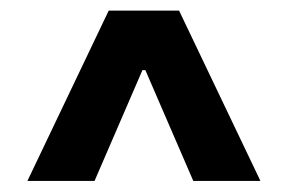

<svg xmlns="http://www.w3.org/2000/svg" viewBox="-20 -733 534 356"><path d="M30.8 -397.5 181.6 -713.4H312L462.9 -397.5H338.4L249.5 -603H244.1L155.3 -397.5Z"/></svg>

Font: Inter Extra Bold
Style: Regular
Weight: 800
Designer: Rasmus Andersson
Foundry: rsms
Version: Version 4.000;git-3c8e0fc